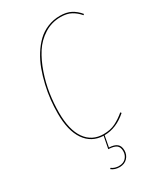

<svg xmlns="http://www.w3.org/2000/svg" viewBox="-220 -776 913 1068"><g transform="rotate(-30 237.0 -242.0)"><path d="M352.1 -690.4Q394 -690.4 422.6 -675.3Q451.2 -660.2 473.6 -632.8L468.8 -627Q445.8 -653.8 418.9 -668.2Q392.1 -682.6 352.1 -682.6Q294.4 -682.6 247.1 -652.8Q199.7 -623 169.4 -575.9Q139.2 -528.8 118.2 -467.5Q97.2 -406.2 88.1 -345.5Q79.1 -284.7 79.1 -225.1Q79.1 -115.2 120.1 -56.9Q161.1 1.5 235.4 1.5Q278.8 1.5 311.5 -14.6Q344.2 -30.8 375 -57.1L379.9 -50.8Q312.5 8.8 236.3 9.3L222.7 80.6Q256.8 82 273.2 95.5Q289.6 108.9 289.6 137.2Q289.6 165.5 271 185.3Q252.4 205.1 220.7 205.1Q189.5 205.1 168.9 188.5L173.3 182.6Q192.9 197.8 220.7 197.8Q249.5 197.8 265.6 180.2Q281.7 162.6 281.7 137.2Q281.7 110.8 265.9 99.4Q250 87.9 214.8 86.9L230 9.3Q154.8 6.8 112.8 -53.7Q70.8 -114.3 70.8 -224.6Q70.8 -267.6 75.4 -311.5Q80.1 -355.5 90.8 -401.6Q101.6 -447.8 116.9 -489.5Q132.3 -531.2 155.3 -568.1Q178.2 -605 206.3 -632.1Q234.4 -659.2 272 -674.8Q309.6 -690.4 352.1 -690.4Z"/></g></svg>

Font: Fira Sans Compressed Eight
Style: Italic
Weight: 100
Width: 3
Italic angle: -8°
Designer: Carrois Corporate & Edenspiekermann AG
Foundry: Carrois Corporate GbR & Edenspiekermann AG
Version: Version 4.203;PS 004.203;hotconv 1.0.88;makeotf.lib2.5.64775